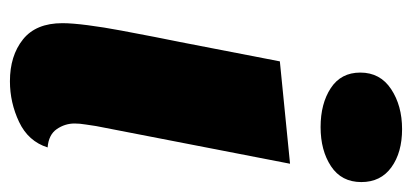

<svg xmlns="http://www.w3.org/2000/svg" viewBox="-236 -554 810 377"><g transform="rotate(90 168.5 -365.0)"><path d="M139 20Q89 20 57 -5.5Q25 -31 25 -83Q25 -102 29 -133Q33 -164 39.5 -198.5Q46 -233 52 -264Q58 -295 62 -314L100 -510L301 -530L227 -149Q226 -141 224 -129Q222 -117 222 -107Q222 -88 233 -72Q244 -56 269 -54Q257 -16 219 2Q181 20 139 20ZM229 -590Q183 -590 152.5 -610Q122 -630 122 -668Q122 -707 154.5 -728.5Q187 -750 233 -750Q279 -750 308 -729Q337 -708 337 -670Q337 -631 306 -610.5Q275 -590 229 -590Z"/></g></svg>

Font: Sansita Swashed Light ExtraBold
Style: Regular
Weight: 800
Version: Version 1.003